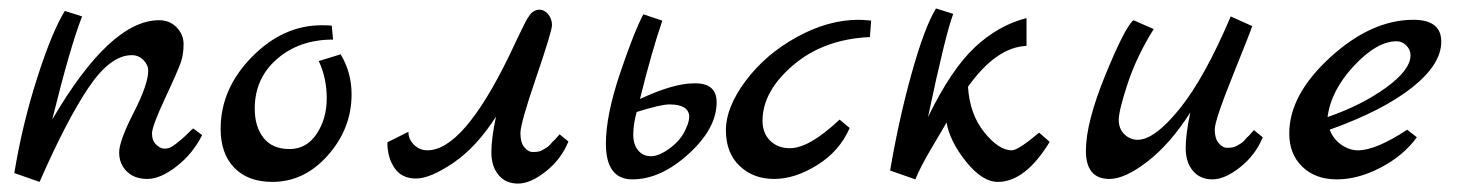

<svg xmlns="http://www.w3.org/2000/svg" viewBox="-20 -426 3463 456"><path d="M439 -121 460 -105Q438 -61 399.5 -31Q361 -1 330 -1Q299 -1 281 -19Q263 -37 263 -64Q263 -91 297.5 -158.5Q332 -226 332 -258Q332 -272 320.5 -283.5Q309 -295 293 -295Q242 -295 190 -217.5Q138 -140 74 6L14 -15Q33 -131 68.5 -241.5Q104 -352 134 -400L175 -387Q147 -316 104 -142Q242 -378 358 -378Q383 -378 399.5 -361Q416 -344 416 -321Q416 -298 410 -279.5Q404 -261 372.5 -193.5Q341 -126 341 -109Q341 -92 351 -82.5Q361 -73 370 -73Q379 -73 385 -76Q391 -79 398.5 -85Q406 -91 412 -96Q418 -101 426.5 -109.5Q435 -118 439 -121Z M789 -297Q815 -254 815 -202Q815 -121 759 -57.5Q703 6 627 6Q569 6 536.5 -27.5Q504 -61 504 -120Q504 -215 578 -290.5Q652 -366 744 -366Q761 -366 768 -365L771 -332Q691 -332 638 -286Q585 -240 585 -168Q585 -125 606 -98.5Q627 -72 667.5 -72Q708 -72 732 -108Q756 -144 756 -192.5Q756 -241 737 -281Z M900 -88 950 -113Q950 -95 963.5 -82Q977 -69 995 -69Q1080 -69 1189 -293Q1195 -306 1203 -322.5Q1211 -339 1215 -347.5Q1219 -356 1224.5 -367Q1230 -378 1233.5 -383.5Q1237 -389 1241 -394Q1250 -403 1261.5 -403Q1273 -403 1282 -392Q1291 -381 1291 -366.5Q1291 -352 1253.5 -242.5Q1216 -133 1216 -110Q1216 -87 1225.5 -76Q1235 -65 1244.5 -65Q1254 -65 1259 -66Q1264 -67 1269 -70Q1274 -73 1277.5 -75Q1281 -77 1286 -82L1293 -90Q1296 -92 1301.5 -98.5Q1307 -105 1309 -107L1330 -90Q1313 -48 1276.5 -19Q1240 10 1210.5 10Q1181 10 1164 -10.5Q1147 -31 1147 -64Q1147 -97 1158 -149Q1112 -77 1057 -39.5Q1002 -2 968 -2Q934 -2 917 -27Q900 -52 900 -88Z M1627 -228Q1682 -230 1682 -183Q1682 -121 1615.5 -60.5Q1549 0 1482 0Q1419 0 1419 -85Q1419 -152 1452.5 -251.5Q1486 -351 1508 -392L1553 -377Q1527 -301 1500 -191Q1580 -228 1627 -228ZM1611 -125Q1617 -138 1617 -151Q1614 -178 1570 -178Q1549 -178 1492 -160Q1484 -130 1484 -106.5Q1484 -83 1495.5 -69Q1507 -55 1526.5 -55Q1546 -55 1573 -75.5Q1600 -96 1611 -125Z M1974 -142 1998 -122Q1974 -67 1921 -34Q1868 -1 1818.5 -1Q1769 -1 1736.5 -32Q1704 -63 1704 -117Q1704 -171 1751 -234Q1798 -297 1872.5 -338Q1947 -379 2019 -379Q2029 -379 2049 -377L2046 -338Q1936 -333 1863.5 -271Q1791 -209 1791 -139Q1791 -110 1809 -92Q1827 -74 1856 -74Q1902 -74 1974 -142Z M2448 -111 2473 -89Q2415 6 2350 6Q2313 6 2274.5 -42Q2236 -90 2228 -135Q2222 -124 2194 -77Q2166 -30 2154 0L2094 -21Q2115 -144 2145.5 -253Q2176 -362 2203 -406L2244 -393Q2226 -347 2184 -148Q2239 -261 2295 -313.5Q2351 -366 2418 -383V-317Q2346 -314 2279 -220Q2283 -155 2317.5 -112Q2352 -69 2383 -69Q2398 -69 2448 -111Z M2958 -117 2979 -100Q2962 -58 2925.5 -29Q2889 0 2859.5 0Q2830 0 2813 -20.5Q2796 -41 2796 -74Q2796 -107 2807 -159Q2760 -85 2706 -43Q2652 -1 2615 -1Q2559 -1 2559 -68Q2559 -135 2605.5 -248.5Q2652 -362 2672 -378L2720 -357Q2679 -291 2658 -227Q2637 -163 2637 -141.5Q2637 -120 2650.5 -107Q2664 -94 2682 -94Q2722 -94 2781.5 -167.5Q2841 -241 2903 -387L2954 -364Q2952 -356 2908.5 -248Q2865 -140 2865 -118.5Q2865 -97 2874.5 -86Q2884 -75 2893.5 -75Q2903 -75 2908 -76Q2913 -77 2918 -80Q2923 -83 2926.5 -85Q2930 -87 2935 -92L2942 -100Q2945 -102 2950.5 -108.5Q2956 -115 2958 -117Z M3322 -118 3345 -100Q3314 -57 3260 -28.5Q3206 0 3155 0Q3104 0 3073 -30Q3042 -60 3042 -109Q3042 -201 3139.5 -290Q3237 -379 3337 -379Q3403 -379 3403 -327Q3403 -273 3333.5 -218Q3264 -163 3138 -118Q3147 -95 3166 -82Q3185 -69 3205 -69Q3248 -69 3322 -118ZM3133 -148Q3214 -176 3272 -218Q3330 -260 3330 -295Q3330 -308 3320 -318Q3310 -328 3297 -328Q3250 -328 3195.5 -269.5Q3141 -211 3133 -148Z"/></svg>

Font: Marck Script
Style: Regular
Weight: 400
Designer: Denis Masharov, Marck Fogel
Foundry: Denis Masharov
Version: Version 1.002